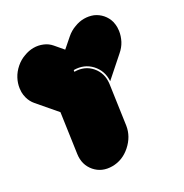

<svg xmlns="http://www.w3.org/2000/svg" viewBox="-204 -1081 1190 1239"><g transform="rotate(-30 391.0 -462.0)"><path d="M751 -739.3Q746.1 -704.1 728.5 -669.9Q710.9 -636.7 679.7 -610.4Q632.8 -568.4 539.1 -486.3Q543.9 -560.5 496.1 -613.3Q447.3 -666 371.1 -666Q370.1 -662.1 369.1 -654.3Q444.3 -654.3 490.2 -601.6Q536.1 -547.9 526.4 -473.6Q512.7 -377.9 485.4 -185.5Q473.6 -111.3 413.1 -57.6Q352.5 -3.9 277.3 -3.9Q201.2 -3.9 155.3 -56.6Q109.4 -110.4 120.1 -185.5Q133.8 -282.2 161.1 -473.6Q122.1 -518.6 44.9 -609.4Q22.5 -635.7 13.7 -668.9Q7.8 -690.4 7.8 -711.9Q7.8 -724.6 9.8 -738.3Q14.6 -773.4 32.2 -806.6Q49.8 -839.8 81.1 -867.2Q111.3 -893.6 147.5 -906.2Q182.6 -919.9 217.8 -919.9Q252.9 -919.9 285.2 -906.2Q316.4 -893.6 338.9 -867.2Q355.5 -847.7 389.6 -807.6Q412.1 -828.1 458 -867.2Q488.3 -893.6 524.4 -906.2Q559.6 -919.9 593.8 -919.9Q628.9 -919.9 661.1 -907.2Q692.4 -893.6 715.8 -867.2Q739.3 -839.8 748 -806.6Q752.9 -785.2 752.9 -764.6Q752.9 -752 751 -739.3Z"/></g></svg>

Font: Superfatty Italic
Style: Italic
Weight: 400
Version: Version 1.0